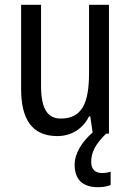

<svg xmlns="http://www.w3.org/2000/svg" viewBox="-20 -557 545 800"><path d="M360 117C360 78 377 44 422 0H434V-537H351V-253C351 -126 321 -63 233 -63C177 -63 151 -106 151 -199V-537H68V-186C68 -62 112 10 219 10C275 10 324 -18 351 -72H356L366 -5C323 32 291 81 291 129C291 190 323 223 389 223C411 223 428 219 441 214V158C433 161 422 164 405 164C376 164 360 148 360 117Z"/></svg>

Font: Noto Sans Gujarati UI Condensed
Style: Regular
Weight: 400
Width: 3
Designer: Jelle Bosma - Monotype Design Team, Universal Thirst
Foundry: Monotype Imaging Inc.
Version: Version 2.106